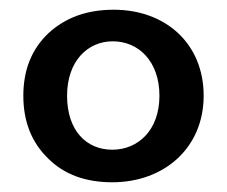

<svg xmlns="http://www.w3.org/2000/svg" viewBox="-20 -722 467 395"><path d="M28 -525C28 -472 45 -429 79 -396C112 -363 156 -347 211 -347C318 -347 399 -418 399 -525C399 -633 320 -702 214 -702C159 -702 115 -686 80 -654C45 -621 28 -578 28 -525ZM118 -525C118 -596 160 -637 212 -637C265 -637 308 -596 308 -525C308 -454 264 -414 211 -414C158 -414 118 -453 118 -525Z"/></svg>

Font: Poppins Medium
Style: Regular
Weight: 500
Designer: Ninad Kale (Devanagari), Jonny Pinhorn (Latin)
Foundry: Indian Type Foundry
Version: 4.004